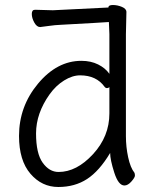

<svg xmlns="http://www.w3.org/2000/svg" viewBox="-20 -729 615 767"><path d="M415 -641 350 -637 224 -630Q199 -629 175.5 -625.5Q152 -622 141 -621H140Q127 -621 117 -639Q107 -657 107 -673.5Q107 -690 120 -690L191 -688L413 -699Q413 -709 431 -709Q449 -709 467 -701.5Q485 -694 485 -681L483 -592V-185Q483 -142 492 -100.5Q501 -59 517 -39Q519 -35 519 -27.5Q519 -20 505 -4Q491 12 477 12Q453 12 436.5 -39.5Q420 -91 420 -118Q377 -46 328 -14Q279 18 213 18Q147 18 101.5 -35Q56 -88 56 -186Q56 -304 132 -395Q208 -486 305 -486Q343 -486 372 -471.5Q401 -457 417 -434V-593ZM417 -381Q413 -377 407.5 -377Q402 -377 398 -382Q365 -428 300 -428Q269 -428 236 -407.5Q203 -387 178 -352Q124 -276 124 -196Q124 -116 150.5 -79Q177 -42 214 -42Q286 -42 351.5 -113Q417 -184 417 -276Z"/></svg>

Font: QiushuiShotai
Style: Regular
Weight: 600
Designer: Fontworks Inc.
Foundry: Fontworks Inc.
Version: Version 1.250